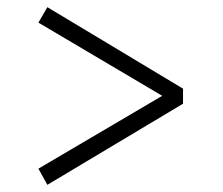

<svg xmlns="http://www.w3.org/2000/svg" viewBox="-20 -552 622 535"><path d="M112 -37 87 -82 432 -285 87 -489 112 -532 490 -305V-263Z"/></svg>

Font: Literata 12pt Light
Style: Regular
Weight: 300
Designer: Latin by Veronika Burian and Jose Scaglione. Greek by Irene Vlachou. Cyrillic by Vera Evstafieva.
Foundry: TypeTogether
Version: Version 3.002